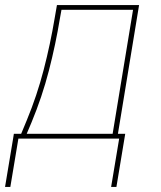

<svg xmlns="http://www.w3.org/2000/svg" viewBox="-41 -550 637 762"><path d="M400 192H421L456 -19H427L511 -530H185L176 -478Q159 -376 132.5 -273.5Q106 -171 65 -72L43 -19H14L11 0H432ZM65 -19 84 -64Q126 -165 153 -269.5Q180 -374 197 -478L203 -511H487L406 -19ZM0 192 32 0H11L-21 192Z"/></svg>

Font: Iosevka Sparkle Thin Oblique
Style: Regular
Weight: 100
Italic angle: -9°
Designer: Belleve Invis
Foundry: Belleve Invis
Version: Version 4.5.0; ttfautohint (v1.8.3)